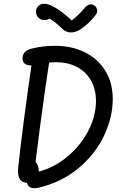

<svg xmlns="http://www.w3.org/2000/svg" viewBox="-20 -977 660 1018"><path d="M122.2 -17Q122.2 -30.2 128.6 -39.2Q135 -48.3 146.7 -54.2Q158.3 -60 178.2 -65.2Q263.3 -85.8 334.7 -144.3Q406 -202.8 447.4 -282.2Q488.8 -361.5 488.8 -441Q488.8 -505.3 461.4 -552Q434 -598.7 385.8 -623Q337.7 -647.3 276.3 -647.3Q260.8 -647.3 246.1 -645.8Q231.3 -644.3 214.8 -641Q197.7 -638.3 183.8 -635.6Q170 -632.8 156.2 -630.8Q130.8 -627.8 115.2 -636.8Q99.5 -645.7 99.5 -666.8Q99.5 -688.3 112.3 -701Q125.2 -713.7 149.3 -719.5Q178.8 -727 209.8 -730.6Q240.7 -734.2 273 -734.2Q358 -734.2 427.4 -700.9Q496.8 -667.7 537.3 -603.5Q577.8 -539.3 577.8 -451.2Q577.8 -355.8 532 -258.4Q486.2 -161 396.8 -85.8Q307.3 -10.7 182.8 18.7Q165.2 22.8 151.3 19.8Q137.5 16.7 129.8 7Q122.2 -2.7 122.2 -17ZM76.5 -88Q88.7 -204.2 108.2 -352.1Q127.7 -500 152.3 -668Q156.5 -693.7 169.8 -707.1Q183.2 -720.5 203.7 -720.5Q216.8 -720.5 227 -713.3Q237.2 -706.2 241.6 -693.2Q246 -680.2 243.3 -663.7Q224.3 -544.2 192.7 -309Q179.5 -209.5 164.7 -89.7L151.3 -130.5Q168.8 -122.5 177.2 -106.5Q185.5 -90.5 185.5 -66.8Q185.5 -48.2 177.3 -34.7Q169.2 -21.2 155.6 -14.2Q142 -7.2 126.3 -7.2Q99 -7.2 85.4 -26.9Q71.8 -46.7 76.5 -88ZM181.8 -885.8Q193.8 -872.2 211.3 -870.8Q228.8 -869.5 242.7 -878.2Q262.2 -866.7 277.8 -853.8Q293.3 -841 312.8 -822.2Q331 -805.3 355.2 -805Q379.3 -804.7 402.2 -818.8Q428.2 -835.8 448 -854.1Q467.8 -872.3 486 -896.3Q496.8 -910 495.2 -923.4Q493.5 -936.8 482.5 -946.2Q471.2 -955.5 457.2 -953.5Q443.2 -951.5 430.8 -937.3Q412.5 -915.7 396.5 -899.8Q380.5 -883.8 360.5 -868.5Q337 -891.3 309.8 -911.5Q282.7 -931.7 260.3 -943.5Q237.8 -955.5 217.8 -956.7Q197.8 -957.8 184.8 -947Q177 -940.3 173.2 -929.6Q169.3 -918.8 171.4 -907.1Q173.5 -895.3 181.8 -885.8Z"/></svg>

Font: Monaspace Radon Var
Style: Regular
Weight: 400
Designer: Riley Cran and the Lettermatic Team
Version: Version 1.000 (Monaspace Radon Var)